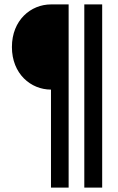

<svg xmlns="http://www.w3.org/2000/svg" viewBox="-20 -710 533 870"><path d="M211 140H291V-690H211C120 -690 34 -619 34 -497C34 -375 120 -304 211 -304ZM362 140H443V-690H362Z"/></svg>

Font: Decalotype
Style: Bold
Weight: 700
Designer: Alfredo Marco Pradil
Foundry: Alfredo Marco Pradil
Version: Version 1.0